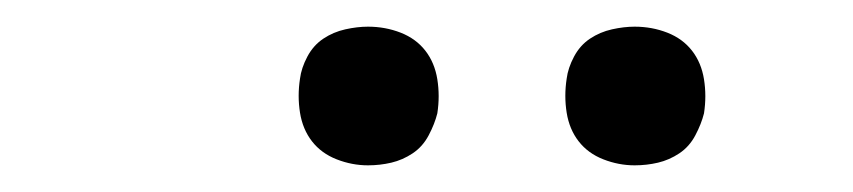

<svg xmlns="http://www.w3.org/2000/svg" viewBox="-20 -752 640 144"><path d="M456 -628Q444 -628 432.5 -632.5Q421 -637 414 -646Q407 -655 405 -667.5Q403 -680 405 -693Q406 -701 410.5 -709.5Q415 -718 422.5 -723Q430 -728 439 -730Q448 -732 456 -732Q469 -732 480.5 -727.5Q492 -723 499 -714Q506 -705 508 -692.5Q510 -680 508 -667Q506 -659 501.5 -650.5Q497 -642 489.5 -637Q482 -632 473.5 -630Q465 -628 456 -628ZM256 -628Q244 -628 232.5 -632.5Q221 -637 214 -646Q207 -655 205 -667.5Q203 -680 205 -693Q206 -701 210.5 -709.5Q215 -718 222.5 -723Q230 -728 239 -730Q248 -732 256 -732Q269 -732 280.5 -727.5Q292 -723 299 -714Q306 -705 308 -692.5Q310 -680 308 -667Q306 -659 301.5 -650.5Q297 -642 289.5 -637Q282 -632 273.5 -630Q265 -628 256 -628Z"/></svg>

Font: Iosevka Slab Light Extended
Style: Italic
Weight: 300
Width: 7
Italic angle: -9°
Monospace: yes
Designer: Belleve Invis
Foundry: Belleve Invis
Version: Version 11.1.0; ttfautohint (v1.8.3)